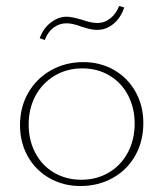

<svg xmlns="http://www.w3.org/2000/svg" viewBox="-20 -620 547 643"><path d="M47 -201Q47 -261 74.5 -309Q102 -357 150.5 -384.5Q199 -412 259 -412Q316 -412 362 -385.5Q408 -359 434 -312.5Q460 -266 460 -208Q460 -147 433 -99Q406 -51 357.5 -24Q309 3 249 3Q192 3 145.5 -23.5Q99 -50 73 -96.5Q47 -143 47 -201ZM431 -206Q431 -259 408.5 -301.5Q386 -344 346 -367.5Q306 -391 256 -391Q204 -391 163 -366.5Q122 -342 99 -299.5Q76 -257 76 -203Q76 -150 98.5 -107.5Q121 -65 161.5 -41.5Q202 -18 252 -18Q304 -18 345 -42.5Q386 -67 408.5 -110Q431 -153 431 -206ZM113 -492Q124 -524 149.5 -544Q175 -564 203 -564Q220 -564 254 -554Q285 -543 306 -543Q330 -543 349.5 -558.5Q369 -574 379 -600L396 -595Q385 -561 360.5 -540.5Q336 -520 306 -520Q289 -520 272 -525Q255 -530 252 -531Q223 -542 203 -542Q179 -542 159.5 -527.5Q140 -513 130 -486Z"/></svg>

Font: Ysabeau Extralight
Style: Regular
Weight: 200
Designer: Christian Thalmann (Catharsis Fonts)
Version: Version 0.003